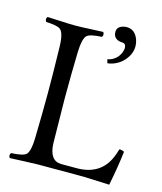

<svg xmlns="http://www.w3.org/2000/svg" viewBox="-107 -777 725 861"><g transform="rotate(15 256.0 -346.5)"><path d="M374.5 -698.2Q413.6 -698.2 429.2 -655.3Q434.6 -640.1 434.6 -625Q434.6 -583 398.4 -548.8Q370.1 -523.4 332.5 -519L327.6 -536.1Q370.6 -545.4 386.2 -585Q390.1 -596.2 390.6 -605Q389.6 -624.5 376.5 -626Q331.1 -627 330.6 -664.1Q330.6 -688.5 358.4 -695.8Q366.2 -698.2 374.5 -698.2ZM191.4 -108.9Q194.8 -30.3 248.5 -28.8H321.3Q431.6 -28.8 471.2 -122.1Q478.5 -139.6 484.4 -160.2Q495.6 -161.1 507.3 -154.8Q499 -83.5 481.4 4.9Q481 4.9 362.3 0H149.4Q134.3 0 90.8 2Q43.5 4.4 19.5 4.9Q11.2 -6.8 19.5 -18.1Q76.2 -20.5 89.8 -34.7Q105 -52.2 106.4 -108.9Q109.4 -234.4 109.4 -320.8Q109.4 -412.1 106.4 -536.1Q105 -600.6 84.5 -614.7Q68.8 -625 19.5 -627Q11.2 -638.7 19.5 -649.9Q42 -649.4 77.6 -647.5Q121.1 -645 148.4 -645Q176.8 -645 221.2 -647.5Q257.3 -649.4 278.3 -649.9Q286.6 -638.2 278.3 -627Q222.2 -624.5 208.5 -610.4Q193.4 -592.8 191.4 -536.1Q188.5 -434.6 188.5 -319.8Q188.5 -296.9 191.4 -108.9Z"/></g></svg>

Font: Linux Libertine Display O
Style: Regular
Weight: 400
Designer: Philipp H. Poll
Foundry: Philipp H. Poll
Version: Version 5.0.9